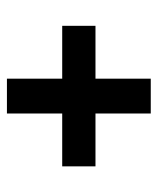

<svg xmlns="http://www.w3.org/2000/svg" viewBox="29 -658 455 554"><g transform="rotate(90 257.0 -380.5)"><path d="M206.5 -172.5V-332H54V-428H206.5V-587.5H307V-428H459.5V-332H307V-172.5Z"/></g></svg>

Font: Encode Sans Condensed Condensed SemiBold
Style: Regular
Weight: 600
Width: 3
Designer: Multiple Designers
Foundry: Impallari Type
Version: Version 3.000; ttfautohint (v1.8.3) -l 8 -r 50 -G 200 -x 14 